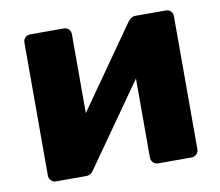

<svg xmlns="http://www.w3.org/2000/svg" viewBox="-63 -595 765 669"><g transform="rotate(-10 319.0 -260.0)"><path d="M83 0Q73 0 66 -7.5Q59 -15 59 -24V-495Q59 -506 66 -513Q73 -520 84 -520H202Q213 -520 220 -513Q227 -506 227 -495V-130L182 -152L429 -504Q434 -511 441 -515.5Q448 -520 457 -520H564Q574 -520 581 -513Q588 -506 588 -496V-25Q588 -15 581 -7.5Q574 0 563 0H445Q434 0 427 -7.5Q420 -15 420 -25V-379L466 -370L217 -16Q213 -9 206 -4.5Q199 0 189 0Z"/></g></svg>

Font: Rubik
Style: Bold
Weight: 700
Designer: Hubert and Fischer
Foundry: Hubert and Fischer
Version: Version 2.300;gftools[0.9.30]